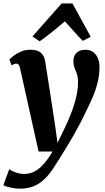

<svg xmlns="http://www.w3.org/2000/svg" viewBox="-52 -856 618 1127"><path d="M66 -454Q62.5 -470 57.2 -476.2Q52 -482.5 44.5 -482.5Q37.5 -482.5 31 -480Q24.5 -477.5 16.5 -472L3 -506.5Q8.5 -513.5 25.8 -527.2Q43 -541 69.2 -552.5Q95.5 -564 126 -564Q154.5 -564 172.5 -555.8Q190.5 -547.5 200.2 -532Q210 -516.5 213.5 -494.5Q220.5 -448 228 -401.2Q235.5 -354.5 242.8 -307.2Q250 -260 257.2 -213Q264.5 -166 271.5 -119.5L285.5 -17.5L325.5 -99.5Q343 -136 357.8 -171.8Q372.5 -207.5 383.2 -241.8Q394 -276 400 -308.8Q406 -341.5 406 -372.5Q406 -403 399.5 -421.5Q393 -440 386 -456.8Q379 -473.5 379 -500Q379 -527.5 397.2 -545.8Q415.5 -564 449.5 -564Q477 -564 495.5 -549.8Q514 -535.5 523 -512.8Q532 -490 532 -465.5Q532 -414 520.2 -368.2Q508.5 -322.5 489 -278.5Q469.5 -234.5 446 -187.5Q432.5 -158.5 415 -125.5Q397.5 -92.5 377.8 -58.2Q358 -24 338.2 8.5Q318.5 41 301 69Q283.5 97 270 117.5Q239.5 167 207.8 196.5Q176 226 141.5 238.8Q107 251.5 66 251.5Q38 251.5 8.2 244.8Q-21.5 238 -32 230.5L2.5 136.5Q13 146.5 39.2 155.8Q65.5 165 91.5 165Q122 165 149.2 151.2Q176.5 137.5 202.8 108.5Q229 79.5 256.5 33.5H174.5ZM181 -613.5 138.5 -642 309.5 -835.5H373.5L480.5 -640L434 -616Q408 -642 381.8 -671.8Q355.5 -701.5 329 -730.5Q293.5 -700.5 256 -670.2Q218.5 -640 181 -613.5Z"/></svg>

Font: Merriweather 28pt ExtraBold
Style: Italic
Weight: 800
Italic angle: -7.8°
Version: Version 2.101